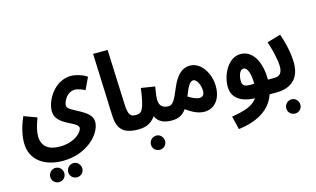

<svg xmlns="http://www.w3.org/2000/svg" viewBox="-112 -1075 2772 1683"><g transform="rotate(-15 1274.5 -233.5)"><path d="M32 -142C32 23 164 100 322 100C542 100 683 -49 683 -159C683 -272 471 -302 471 -361C471 -396 507 -476 583 -476C616 -476 656 -456 673 -448L724 -556C687 -583 622 -602 581 -602C437 -602 339 -453 339 -345C339 -215 538 -201 538 -143C538 -104 462 -28 329 -28C230 -28 166 -70 166 -165C166 -202 176 -252 204 -326L87 -369C41 -266 32 -185 32 -142ZM405 271C440 271 468 243 468 208C468 172 440 142 405 142C368 142 340 172 340 208C340 243 368 271 405 271ZM242 271C277 271 305 243 305 208C305 172 277 142 242 142C205 142 177 172 177 208C177 243 205 271 242 271Z M1033 5C1079 5 1104 -21 1104 -61C1104 -97 1084 -123 1043 -123C995 -123 975 -140 971 -244L951 -738H819L841 -175C845 -49 896 5 1033 5Z M1032 5C1071 5 1141 0 1190 -72C1214 -20 1262 5 1333 5C1379 5 1403 -21 1403 -61C1403 -95 1383 -123 1342 -123C1283 -123 1257 -153 1257 -206C1257 -243 1266 -288 1271 -321L1146 -341C1119 -146 1099 -123 1042 -123ZM1168 226C1203 226 1231 198 1231 163C1231 127 1203 97 1168 97C1131 97 1103 127 1103 163C1103 198 1131 226 1168 226Z M1331 5C1386 5 1429 -6 1469 -62C1532 -15 1586 5 1632 5C1721 5 1785 -65 1785 -185C1785 -299 1714 -419 1611 -419C1547 -419 1490 -380 1441 -261C1400 -161 1379 -123 1340 -123ZM1606 -287C1639 -287 1666 -226 1666 -176C1666 -144 1652 -123 1622 -123C1595 -123 1557 -139 1521 -163C1560 -267 1582 -287 1606 -287Z M1883 230C2048 209 2176 142 2222 5H2291C2339 5 2362 -18 2362 -61C2362 -97 2339 -123 2300 -123H2241C2241 -283 2177 -402 2066 -402C1956 -403 1884 -267 1884 -155C1884 -59 1954 1 2088 5C2049 67 1967 90 1854 109ZM2008 -178C2008 -224 2026 -272 2057 -272C2094 -272 2115 -213 2116 -120C2022 -113 2008 -132 2008 -178Z M2290 5C2375 5 2499 -32 2499 -204C2499 -299 2471 -407 2446 -476L2323 -440C2347 -367 2372 -269 2372 -207C2372 -143 2342 -123 2300 -123ZM2396 226C2431 226 2459 198 2459 163C2459 127 2431 97 2396 97C2359 97 2331 127 2331 163C2331 198 2359 226 2396 226Z"/></g></svg>

Font: Noto Sans Arabic UI XCn
Style: Bold
Weight: 700
Width: 2
Designer: Monotype Design Team, Nadine Chahine and Nizar Qandah
Foundry: Monotype Imaging Inc.
Version: Version 2.010